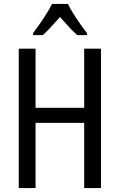

<svg xmlns="http://www.w3.org/2000/svg" viewBox="-20 -963 613 983"><path d="M497 0H411V-334H162V0H76V-714H162V-411H411V-714H497ZM328 -943Q338 -921 355 -894Q372 -867 390.5 -840.5Q409 -814 426 -793V-783H376Q354 -802 332 -826Q310 -850 287 -876Q264 -850 241 -825Q218 -800 199 -783H149V-793Q167 -817 185.5 -843.5Q204 -870 220 -896Q236 -922 246 -943Z"/></svg>

Font: Noto Sans Display Condensed
Style: Regular
Weight: 400
Width: 3
Designer: Monotype Design Team
Foundry: Monotype Imaging Inc.
Version: Version 2.003